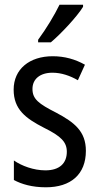

<svg xmlns="http://www.w3.org/2000/svg" viewBox="-20 -786 421 816"><path d="M333 -757V-766H233C211 -721 178 -666 142 -617V-606H196C239 -642 308 -716 333 -757ZM345 -145C345 -228 296 -266 219 -307C144 -345 118 -365 118 -408C118 -450 150 -477 203 -477C241 -477 278 -464 311 -445L341 -511C300 -534 255 -547 204 -547C105 -547 38 -492 38 -405C38 -321 89 -283 167 -243C240 -207 264 -182 264 -141C264 -92 233 -62 173 -62C123 -62 72 -81 39 -104V-21C72 -3 117 10 175 10C281 10 345 -45 345 -145Z"/></svg>

Font: Noto Sans Georgian Condensed
Style: Regular
Weight: 400
Width: 3
Designer: Monotype Design Team, Akaki Razmadze
Foundry: Google LLC
Version: Version 2.005